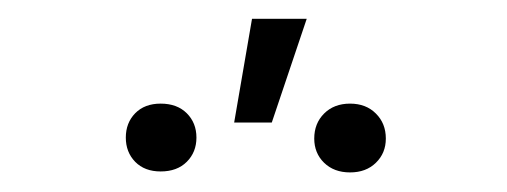

<svg xmlns="http://www.w3.org/2000/svg" viewBox="-20 -792 526 199"><path d="M241.2 -772.5H297.9L261.7 -665H222.7ZM146.5 -684.6Q163.6 -684.6 173.6 -674.6Q183.6 -664.6 183.6 -649.4Q183.6 -634.3 173.6 -624.3Q163.6 -614.3 146.5 -614.3Q129.9 -614.3 120.1 -624.3Q110.4 -634.3 110.4 -649.4Q110.4 -664.6 120.1 -674.6Q129.9 -684.6 146.5 -684.6ZM342.8 -684.6Q359.4 -684.6 369.6 -674.3Q379.9 -664.1 379.9 -648.4Q379.9 -633.3 369.6 -623.3Q359.4 -613.3 342.8 -613.3Q326.2 -613.3 315.9 -623.3Q305.7 -633.3 305.7 -648.4Q305.7 -664.1 315.9 -674.3Q326.2 -684.6 342.8 -684.6Z"/></svg>

Font: Pretendard Std ExtraLight
Style: Regular
Weight: 200
Designer: Base glyphs from Inter by Rasmus Andersson; Hangeul glyphs from Noto Sans CJK(Source Han Sans) by Jang Soo-young and Kan
Foundry: Kil Hyung-jin
Version: Version 1.309